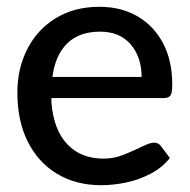

<svg xmlns="http://www.w3.org/2000/svg" viewBox="-20 -537 557 564"><path d="M277 7Q203 7 147.5 -26.5Q92 -60 61.5 -121Q31 -182 31 -265Q31 -336 60.5 -393.5Q90 -451 144.5 -484Q199 -517 272 -517Q336 -517 384 -489Q432 -461 459 -410Q486 -359 486 -288Q486 -265 481 -257Q476 -249 461 -249H131Q131 -246 131 -243Q131 -240 131 -237Q137 -157 177 -114Q217 -71 285 -71Q315 -71 344.5 -83Q374 -95 397.5 -106.5Q421 -118 432 -118Q444 -118 451 -110L479 -73Q457 -45 423 -27Q389 -9 351 -1Q313 7 277 7ZM134 -311H396Q396 -369 364 -406.5Q332 -444 274 -444Q212 -444 177 -409Q142 -374 134 -311Z"/></svg>

Font: Aleo Medium
Style: Regular
Weight: 500
Designer: Alessio Laiso
Foundry: Alessio Laiso
Version: Version 2.001;gftools[0.9.29]